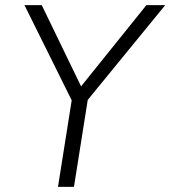

<svg xmlns="http://www.w3.org/2000/svg" viewBox="-20 -725 661 745"><path d="M205 0 263 -366 268 -316 75 -705H142L298 -383H289L548 -705H621L303 -316L325 -366L267 0Z"/></svg>

Font: Nunito Sans 10pt SemiCondensed Light
Style: Italic
Weight: 300
Width: 4
Italic angle: -9°
Designer: Vernon Adams
Foundry: Vernon Adams
Version: Version 3.101;gftools[0.9.27]